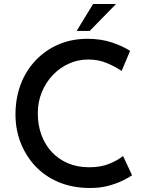

<svg xmlns="http://www.w3.org/2000/svg" viewBox="-20 -927 735 955"><path d="M637 -55Q621 -44 589.5 -28.5Q558 -13 515.5 -2Q473 9 422 8Q337 7 269.5 -22Q202 -51 155 -101.5Q108 -152 82.5 -217.5Q57 -283 57 -357Q57 -439 83 -507.5Q109 -576 157.5 -627Q206 -678 271.5 -706Q337 -734 415 -734Q482 -734 536 -716Q590 -698 627 -674L585 -574Q556 -594 513.5 -612.5Q471 -631 419 -631Q368 -631 322.5 -610.5Q277 -590 242.5 -553.5Q208 -517 188 -468.5Q168 -420 168 -363Q168 -305 186 -256Q204 -207 237.5 -171Q271 -135 318 -115Q365 -95 424 -95Q480 -95 522.5 -112Q565 -129 592 -151ZM557 -907 426 -773H361L443 -907Z"/></svg>

Font: Josefin Sans Thin Medium
Style: Regular
Weight: 500
Version: Version 2.000